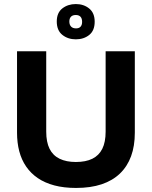

<svg xmlns="http://www.w3.org/2000/svg" viewBox="-20 -913 749 947"><path d="M355 14Q295 14 248 1.5Q201 -11 166.5 -34.5Q132 -58 109 -91.5Q86 -125 75 -167Q64 -209 64 -259V-660H208V-264Q208 -212 224.5 -179Q241 -146 274 -130Q307 -114 354 -114Q403 -114 435.5 -130Q468 -146 484.5 -179Q501 -212 501 -264V-660H645V-259Q645 -193 626.5 -142.5Q608 -92 571.5 -57Q535 -22 481 -4Q427 14 355 14ZM354 -719Q315 -719 287.5 -741Q260 -763 260 -807Q260 -850 287.5 -871.5Q315 -893 354 -893Q393 -893 420 -871Q447 -849 447 -806Q447 -762 420 -740.5Q393 -719 354 -719ZM355 -773Q370 -773 377.5 -781.5Q385 -790 385 -805Q385 -822 377 -830.5Q369 -839 354 -839Q338 -839 330 -830.5Q322 -822 322 -807Q322 -791 330.5 -782Q339 -773 355 -773Z"/></svg>

Font: Bricolage Grotesque 18pt
Style: Bold
Weight: 700
Designer: Mathieu Triay
Foundry: Atelier Triay
Version: Version 1.000;gftools[0.9.30]